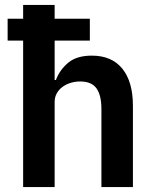

<svg xmlns="http://www.w3.org/2000/svg" viewBox="-20 -760 628 780"><path d="M74 0V-595H11V-684H74V-740H202V-684H345V-595H202V-435H207Q223 -477 257.5 -505.5Q292 -534 353 -534Q434 -534 477 -481Q520 -428 520 -330V0H392V-317Q392 -373 372 -401Q352 -429 306 -429Q286 -429 267.5 -423.5Q249 -418 234.5 -407.5Q220 -397 211 -381.5Q202 -366 202 -345V0Z"/></svg>

Font: IBM Plex Sans SmBld
Style: Regular
Weight: 600
Designer: Mike Abbink, Paul van der Laan, Pieter van Rosmalen
Foundry: Bold Monday
Version: Version 3.005